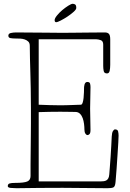

<svg xmlns="http://www.w3.org/2000/svg" viewBox="-20 -992 683 1012"><path d="M382 -950Q382 -942 368 -929.5Q354 -917 336 -905Q318 -893 300.5 -884Q283 -875 276 -875Q268 -875 268 -886Q268 -895 280 -910Q292 -925 308 -938.5Q324 -952 340 -962Q356 -972 363 -972Q371 -972 376.5 -968Q382 -964 382 -950ZM586 -310Q600 -310 602.5 -299.5Q605 -289 605 -277Q605 -268 603.5 -240.5Q602 -213 599.5 -177Q597 -141 594.5 -102Q592 -63 589 -33Q587 -8 577 -4Q567 0 547 0Q486 0 428.5 -1Q371 -2 310 -2Q249 -2 188.5 -1.5Q128 -1 67 0Q52 0 36.5 -1.5Q21 -3 21 -11Q21 -22 30.5 -25Q40 -28 60 -28Q107 -28 124 -35.5Q141 -43 141 -64Q141 -99 141 -125.5Q141 -152 141.5 -175.5Q142 -199 142 -222Q142 -245 142.5 -273.5Q143 -302 143 -338.5Q143 -375 143 -425Q143 -481 142 -526Q141 -571 140 -609.5Q139 -648 138 -682Q137 -716 137 -750Q137 -765 129.5 -772.5Q122 -780 110.5 -784Q99 -788 86.5 -788.5Q74 -789 64 -789Q47 -789 35.5 -791Q24 -793 24 -804Q24 -815 37 -818Q50 -821 65 -821Q98 -821 133 -820.5Q168 -820 200 -820Q232 -820 259.5 -819.5Q287 -819 306 -819Q343 -819 366.5 -819.5Q390 -820 412.5 -820Q435 -820 462 -820.5Q489 -821 533 -821Q547 -821 554 -813.5Q561 -806 561 -785V-651Q561 -632 558 -618.5Q555 -605 544 -605Q529 -605 526.5 -618Q524 -631 524 -645V-757Q524 -776 510.5 -780.5Q497 -785 487 -785H184V-440Q213 -439 241 -438Q269 -437 298 -437Q312 -437 329 -437.5Q346 -438 361.5 -438.5Q377 -439 389 -439.5Q401 -440 406 -440Q412 -440 415.5 -450.5Q419 -461 420.5 -475.5Q422 -490 422.5 -505.5Q423 -521 423 -530Q423 -531 423.5 -536Q424 -541 425.5 -546.5Q427 -552 430.5 -556Q434 -560 440 -560Q452 -560 454.5 -552Q457 -544 457 -533Q457 -504 456 -476.5Q455 -449 455 -420Q455 -391 456 -363Q457 -335 457 -307Q457 -290 451.5 -285Q446 -280 442 -280Q435 -280 430 -288Q425 -296 425 -309Q425 -322 423 -338.5Q421 -355 416 -369Q411 -383 401.5 -392.5Q392 -402 377 -402Q363 -402 345 -402.5Q327 -403 298 -403Q269 -403 241 -402.5Q213 -402 184 -401V-36H513Q520 -36 527.5 -37Q535 -38 541 -41.5Q547 -45 551 -52.5Q555 -60 556 -73Q557 -86 559 -111.5Q561 -137 563 -166Q565 -195 566.5 -223.5Q568 -252 569 -273Q570 -293 575.5 -301.5Q581 -310 586 -310Z"/></svg>

Font: Life Savers
Style: Regular
Weight: 400
Designer: Pablo Impallari, Rodrigo Fuenzalida, Brenda Gallo
Foundry: Pablo Impallari, Rodrigo Fuenzalida, Brenda Gallo
Version: Version 3.001; ttfautohint (v0.95) -l 8 -r 50 -G 200 -x 14 -